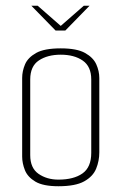

<svg xmlns="http://www.w3.org/2000/svg" viewBox="-20 -643 422 667"><path d="M89 -623H111L191 -553L271 -623H291L207 -537H173ZM183 4Q130 4 103 -12Q76 -28 66.5 -52Q57 -76 57 -99V-372Q57 -396 67 -419.5Q77 -443 105.5 -459Q134 -475 191 -475Q247 -475 275.5 -459Q304 -443 314.5 -419.5Q325 -396 325 -372V-114Q325 -84 314 -57Q303 -30 272.5 -13Q242 4 183 4ZM183 -19Q236 -19 266.5 -40.5Q297 -62 297 -112V-367Q297 -412 267.5 -432.5Q238 -453 191 -453Q145 -453 115 -433Q85 -413 85 -367V-104Q85 -59 114 -39Q143 -19 183 -19Z"/></svg>

Font: Smooch Sans Thin ExtraLight
Style: Regular
Weight: 250
Version: Version 1.010